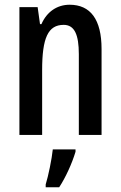

<svg xmlns="http://www.w3.org/2000/svg" viewBox="-20 -570 509 811"><path d="M274 -550C222 -550 178 -521 155 -468H149L139 -540H62V0H158V-274C158 -410 183 -465 249 -465C295 -465 313 -423 313 -341V0H409V-363C409 -488 362 -550 274 -550ZM299 71V61H203C199 101 184 174 173 209V221H230C257 180 284 121 299 71Z"/></svg>

Font: Noto Sans Arabic UI XCn Md
Style: Regular
Weight: 500
Width: 2
Designer: Monotype Design Team, Nadine Chahine and Nizar Qandah
Foundry: Monotype Imaging Inc.
Version: Version 2.010